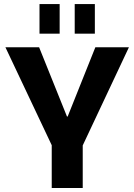

<svg xmlns="http://www.w3.org/2000/svg" viewBox="-20 -935 668 955"><path d="M6.9 -700H174.5L313.1 -355.5H316.6L454.3 -700H621.3L390 -208.5H239.3ZM237.3 -275.3H391.5V0H237.3ZM276.7 -914.9V-767.4H176.5V-914.9ZM451.8 -914.9V-767.4H351.6V-914.9Z"/></svg>

Font: Pathway Extreme 8pt Thin 12pt
Style: Regular
Weight: 100
Version: Version 1.001;gftools[0.9.26]